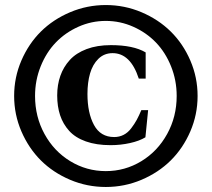

<svg xmlns="http://www.w3.org/2000/svg" viewBox="-20 -727 840 762"><path d="M207 -348.1Q207 -390.6 219.5 -426Q231.9 -461.4 257.1 -489Q282.2 -516.6 323.7 -532.2Q365.2 -547.9 419.9 -547.9Q509.3 -547.9 558.1 -519V-415H530.8Q498 -516.1 426.8 -516.1Q393.6 -516.1 370.6 -493.7Q347.7 -471.2 337.4 -435.5Q327.1 -399.9 327.1 -354Q327.1 -278.8 353 -231Q378.9 -183.1 433.1 -183.1Q453.6 -183.1 470.7 -191.9Q487.8 -200.7 500.7 -217.8Q513.7 -234.9 522.5 -251Q531.2 -267.1 541 -290H567.9L557.1 -182.1Q533.2 -167.5 495.8 -159.2Q458.5 -150.9 418.9 -150.9Q362.3 -150.9 320.6 -165.8Q278.8 -180.7 254.4 -207.8Q230 -234.9 218.5 -269.8Q207 -304.7 207 -348.1ZM119.1 -346.2Q119.1 -263.7 156.7 -195.1Q194.3 -126.5 259 -87.2Q323.7 -47.9 399.9 -47.9Q476.1 -47.9 540.8 -87.2Q605.5 -126.5 643.3 -195.1Q681.2 -263.7 681.2 -346.2Q681.2 -408.2 658.9 -463.6Q636.7 -519 598.9 -558.3Q561 -597.7 509 -620.8Q457 -644 399.9 -644Q342.8 -644 291 -620.8Q239.3 -597.7 201.4 -558.3Q163.6 -519 141.4 -463.6Q119.1 -408.2 119.1 -346.2ZM64.9 -205.6Q36.1 -272.5 36.1 -346.2Q36.1 -419.9 64.9 -486.8Q93.8 -553.7 142.3 -601.8Q190.9 -649.9 258.3 -678.5Q325.7 -707 399.9 -707Q474.1 -707 541.5 -678.5Q608.9 -649.9 657.7 -601.8Q706.5 -553.7 735.4 -486.8Q764.2 -419.9 764.2 -346.2Q764.2 -272.5 735.4 -205.6Q706.5 -138.7 657.7 -90.3Q608.9 -42 541.5 -13.4Q474.1 15.1 399.9 15.1Q325.7 15.1 258.3 -13.4Q190.9 -42 142.3 -90.3Q93.8 -138.7 64.9 -205.6Z"/></svg>

Font: Linguistics Pro
Style: Bold
Weight: 700
Designer: Stefan Peev, Context Ltd
Foundry: Stefan Peev, Context Ltd
Version: Version 001.000